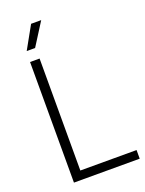

<svg xmlns="http://www.w3.org/2000/svg" viewBox="-172 -1026 835 1107"><g transform="rotate(-20 245.0 -472.5)"><path d="M83 0V-740H141.5V-53H486.5V0ZM86.5 -806 164 -945H226L138 -806Z"/></g></svg>

Font: Encode Sans SemiCondensed Light
Style: Regular
Weight: 300
Width: 4
Designer: Multiple Designers
Foundry: Impallari Type
Version: Version 3.002